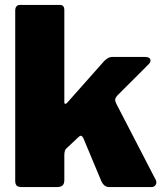

<svg xmlns="http://www.w3.org/2000/svg" viewBox="-20 -762 671 782"><path d="M617 -20Q617 -12 611.5 -6Q606 0 596 0H425Q403 0 392 -26L320 -198Q315 -209 309 -209Q305 -209 299 -203L251 -158Q242 -151 242 -130V-29Q242 -13 234.5 -6.5Q227 0 210 0H69Q54 0 48 -6Q42 -12 42 -25V-719Q42 -730 47 -736Q52 -742 61 -742H224Q242 -742 242 -721V-346Q242 -339 246 -339Q250 -339 254 -344L404 -513Q421 -530 435 -530H572Q582 -530 587.5 -526Q593 -522 593 -516Q593 -508 586 -501L457 -372Q449 -362 449 -355Q449 -349 455 -337L615 -28Z"/></svg>

Font: Libre Franklin Black
Style: Regular
Weight: 900
Designer: Pablo Impallari, Rodrigo Fuenzalida
Foundry: Impallari Type
Version: Version 1.002; ttfautohint (v1.5)